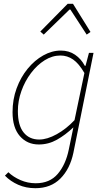

<svg xmlns="http://www.w3.org/2000/svg" viewBox="-20 -756 558 1010"><path d="M166 234Q117 234 76 216Q35 198 6 168L24 150Q50 175 88 191.5Q126 208 168 208Q242 208 284 158.5Q326 109 342 30L366 -86Q324 -46 279.5 -21Q235 4 184 4Q123 4 84.5 -40Q46 -84 46 -166Q46 -233 67.5 -291.5Q89 -350 125.5 -394.5Q162 -439 207.5 -464.5Q253 -490 300 -490Q343 -490 375 -468Q407 -446 426 -410H430L448 -478H472L366 48Q348 133 297.5 183.5Q247 234 166 234ZM186 -22Q228 -22 278.5 -50Q329 -78 372 -124L424 -372Q395 -422 364.5 -443Q334 -464 298 -464Q255 -464 215 -439Q175 -414 143 -371.5Q111 -329 92.5 -277Q74 -225 74 -172Q74 -97 104 -59.5Q134 -22 186 -22ZM210 -574 192 -590 336 -736H364L456 -588L436 -574L350 -706H346Z"/></svg>

Font: Source Sans Variable
Style: Italic
Weight: 200
Italic angle: -11°
Designer: Paul D. Hunt
Foundry: Adobe Systems Incorporated
Version: Version 3.006;hotconv 1.0.111;makeotfexe 2.5.65597